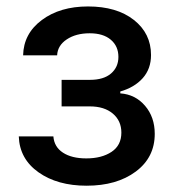

<svg xmlns="http://www.w3.org/2000/svg" viewBox="-20 -573 545 604"><path d="M39.1 -144H147.9Q150.4 -110.8 178 -92.8Q205.6 -74.7 251.5 -74.7Q299.8 -74.7 330.8 -95.2Q361.8 -115.7 361.8 -155.8Q361.8 -192.9 335 -215.6Q308.1 -238.3 262.7 -238.3H173.8V-321.8H262.7Q306.2 -321.8 329.3 -341.8Q352.5 -361.8 352.5 -394Q352.5 -427.7 328.6 -448Q304.7 -468.3 262.2 -468.3Q218.8 -468.3 189.9 -449Q161.1 -429.7 159.7 -398.9H52.7Q54.2 -467.3 111.6 -510Q168.9 -552.7 256.8 -552.7Q347.2 -552.7 401.1 -510.3Q455.1 -467.8 455.1 -399.9Q455.1 -356.4 429 -327.1Q402.8 -297.9 358.4 -285.2V-279.3Q405.8 -275.9 436.3 -240.2Q466.8 -204.6 466.8 -151.9Q466.8 -77.6 407 -33.2Q347.2 11.2 252.4 11.2Q160.6 11.2 101.1 -31Q41.5 -73.2 39.1 -144Z"/></svg>

Font: Karasuma Gothic
Style: Regular
Weight: 500
Designer: Rasmus Andersson / Ryoko Nishizuka
Foundry: Genbu
Version: Version 1.00